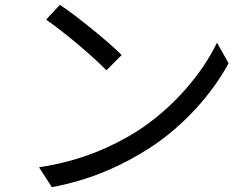

<svg xmlns="http://www.w3.org/2000/svg" viewBox="-20 -753 1040 792"><path d="M227 -733 170 -672C244 -622 369 -515 419 -463L482 -526C426 -582 298 -686 227 -733ZM141 -63 194 19C360 -12 487 -73 587 -136C738 -231 855 -367 923 -492L875 -577C817 -454 695 -306 541 -209C446 -150 316 -89 141 -63Z"/></svg>

Font: Noto Sans KR
Style: Regular
Weight: 400
Designer: Ryoko NISHIZUKA 西塚涼子 (kana, bopomofo & ideographs); Paul D. Hunt (Latin, Greek & Cyrillic); Sandoll Communications 산돌커뮤니
Foundry: Adobe
Version: Version 2.004;hotconv 1.0.118;makeotfexe 2.5.65603